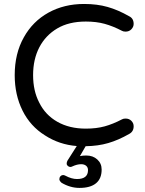

<svg xmlns="http://www.w3.org/2000/svg" viewBox="-20 -712 719 949"><path d="M284.2 191.4Q273.4 181.6 273.4 173.8Q273.4 165 278.8 159.2Q284.2 153.3 293 153.3Q296.9 153.3 302.7 156.2Q334 172.9 360.4 172.9Q415 172.9 415 128.9Q415 115.2 405.8 107.4Q396.5 99.6 380.9 99.6Q361.3 99.6 337.9 110.4Q332 113.3 328.1 113.3Q321.3 113.3 315.4 108.4Q309.6 103.5 309.6 96.7Q309.6 88.9 313.5 82L359.4 9.8Q272.5 2.9 202.1 -43Q129.9 -87.9 91.3 -165.5Q52.7 -243.2 52.7 -340.8Q52.7 -447.3 97.7 -527.3Q141.6 -606.4 219.2 -649.4Q296.9 -692.4 395.5 -692.4Q460 -692.4 511.7 -677.7Q563.5 -663.1 618.2 -631.8Q640.6 -621.1 640.6 -593.8Q640.6 -579.1 629.4 -567.4Q618.2 -555.7 600.6 -555.7Q589.8 -555.7 583 -559.6Q538.1 -583 497.1 -594.2Q456.1 -605.5 404.3 -605.5Q320.3 -605.5 262.7 -571.3Q205.1 -537.1 174.3 -478Q143.6 -418.9 143.6 -340.8Q143.6 -262.7 173.8 -205.1Q204.1 -143.6 263.7 -109.9Q323.2 -76.2 404.3 -76.2Q456.1 -76.2 497.1 -87.4Q538.1 -98.6 583 -122.1Q589.8 -126 600.6 -126Q618.2 -126 629.4 -114.7Q640.6 -103.5 640.6 -87.9Q640.6 -61.5 618.2 -49.8Q565.4 -19.5 515.1 -4.9Q464.8 9.8 403.3 10.7L375 59.6Q389.6 56.6 406.2 56.6Q439.5 56.6 460.9 76.2Q482.4 95.7 482.4 126Q482.4 170.9 454.6 193.8Q426.8 216.8 373 216.8Q327.1 216.8 284.2 191.4Z"/></svg>

Font: jf-openhuninn-2.0
Style: Regular
Weight: 400
Designer: [Kosugi Maru]
Designed by MOTOYA      

[Varela Round]
Joe Prince (Latin component); Avraham Cornfeld (Hebrew component)
Foundry: justfont CO.,LTD.
Version: 2.0